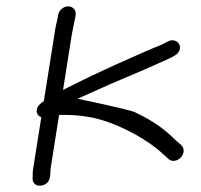

<svg xmlns="http://www.w3.org/2000/svg" viewBox="-20 -578 634 606"><path d="M163.4 -530.5 162.5 -524.5C160.2 -509.8 154.9 -495.8 151.9 -470.2L118.6 -260.2C118.3 -259.9 117.3 -258.9 116.1 -257.7C113.2 -255.3 111 -253.5 107.4 -250.5C94.3 -239.8 92.5 -223.6 100.8 -214.3C103.4 -211.5 105.5 -209.9 110.4 -208L84.2 -42.8C83.2 -36.8 83 -31.8 83.3 -24L82.9 -16.4C81.7 -1 92.9 10.4 109.7 7.8C144.9 2.7 138 -35.6 139.2 -42.7L166.5 -215.5H181.5C220.3 -215.5 258.3 -211 290.9 -202.1C368.6 -181.1 452.5 -132.1 495.1 -91.3L511.7 -76.3C523.3 -65.3 540.7 -70.5 550.2 -80.4C560.1 -90.6 564.4 -108.1 552.3 -119.7L536.5 -133.7C501.9 -166.7 473 -192 404.7 -224.4C381.6 -233.9 225 -266.4 225 -266.4C262.1 -282.9 320.9 -309.9 359.8 -326C406.6 -345.4 473.5 -374.5 512.8 -392.6L513 -392.7L530.7 -402.3C547.4 -411 551.2 -427.6 545.7 -438.1C540.5 -448 526.1 -455.7 509.9 -447.2L490.9 -437.3C447.5 -420.6 273.1 -343.4 179 -294.1L207 -471.3L217.8 -524.3L218.8 -530.5C221.2 -545.5 210.3 -558 195.3 -558C180.2 -558 165.8 -545.5 163.4 -530.5Z"/></svg>

Font: MewTooHand
Style: BdWideIta
Weight: 400
Designer: Mew Too, Robert Jablonski
Version: Version 0.77